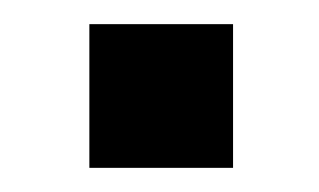

<svg xmlns="http://www.w3.org/2000/svg" viewBox="-20 -139 264 159"><path d="M173 0V-119H54V0Z"/></svg>

Font: Orbitron SemiBold
Style: Regular
Weight: 600
Designer: Matt McInerney
Foundry: The League of Moveable Type
Version: Version 2.001